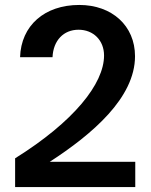

<svg xmlns="http://www.w3.org/2000/svg" viewBox="-20 -755 608 775"><path d="M526 0V-102H181C352 -213 525 -360 525 -528C525 -651 432 -735 300 -735C160 -735 65 -652 61 -524H192C195 -592 237 -635 297 -635C357 -635 400 -592 400 -531C400 -417 278 -264 41 -116V0Z"/></svg>

Font: Perun SemiBold
Style: Regular
Weight: 600
Foundry: Copyright (c) Stefan Peev, Context Ltd, 2016
Version: Version 1.089